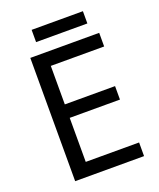

<svg xmlns="http://www.w3.org/2000/svg" viewBox="-155 -950 866 1045"><g transform="rotate(-20 278.0 -427.5)"><path d="M496 0H97V-714H496V-635H187V-412H478V-334H187V-79H496ZM453 -855V-784H156V-855Z"/></g></svg>

Font: Noto Sans Bengali UI
Style: Regular
Weight: 400
Designer: Jelle Bosma - Monotype Design Team
Foundry: Monotype Imaging Inc.
Version: Version 2.003; ttfautohint (v1.8.4.7-5d5b)